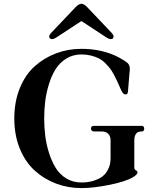

<svg xmlns="http://www.w3.org/2000/svg" viewBox="-20 -966 830 1003"><path d="M237.3 -775.4Q237.3 -783.2 245.1 -792L374 -927.7Q391.6 -946.3 405.3 -946.3Q418.9 -946.3 436.5 -927.7L565.4 -792Q573.2 -783.2 573.2 -775.4Q573.2 -761.7 557.6 -761.7Q547.9 -761.7 528.3 -775.4L406.2 -855.5H404.3L282.2 -775.4Q262.7 -761.7 252.9 -761.7Q237.3 -761.7 237.3 -775.4ZM405.3 -710.9Q517.6 -710.9 604.5 -664.1Q636.7 -646.5 647.5 -635.7Q658.2 -625 658.2 -607.4Q658.2 -593.8 656.2 -582L648.4 -486.3Q646.5 -472.7 636.7 -472.7Q627 -472.7 620.1 -482.4Q613.3 -492.2 605.5 -511.7Q596.7 -531.2 591.3 -543.5Q585.9 -555.7 575.2 -575.7Q564.5 -595.7 554.7 -608.4Q544.9 -621.1 529.3 -636.7Q513.7 -652.3 496.1 -661.1Q478.5 -669.9 455.1 -675.8Q431.6 -681.6 405.3 -681.6Q361.3 -681.6 326.7 -660.2Q292 -638.7 271 -605.5Q250 -572.3 235.8 -526.9Q221.7 -481.4 216.3 -437.5Q210.9 -393.6 210.9 -347.2Q210.9 -300.8 216.3 -256.8Q221.7 -212.9 235.8 -168Q250 -123 271 -88.9Q292 -54.7 326.7 -33.7Q361.3 -12.7 405.3 -12.7Q441.4 -12.7 469.7 -22Q498 -31.2 514.6 -43.9Q531.2 -56.6 541.5 -75.2Q551.8 -93.8 554.7 -108.9Q557.6 -124 557.6 -140.6V-233.4Q557.6 -254.9 544.9 -267.6Q533.2 -279.3 509.8 -279.3H471.7Q464.8 -279.3 460 -283.2Q455.1 -287.1 455.1 -293.9Q455.1 -300.8 459 -304.7Q462.9 -308.6 467.8 -308.6H719.7Q733.4 -308.6 733.4 -293.9Q733.4 -288.1 730.5 -283.7Q727.5 -279.3 722.7 -279.3Q701.2 -279.3 693.4 -270.5Q681.6 -257.8 681.6 -233.4V-89.8Q681.6 -81.1 690.4 -76.2Q698.2 -72.3 698.2 -65.4Q698.2 -54.7 675.8 -41Q637.7 -17.6 552.7 -0.5Q467.8 16.6 405.3 16.6Q335.9 16.6 273.4 -6.8Q210.9 -30.3 161.6 -74.7Q112.3 -119.1 83.5 -189.5Q54.7 -259.8 54.7 -347.2Q54.7 -434.6 83.5 -505.4Q112.3 -576.2 161.6 -620.1Q210.9 -664.1 273.4 -687.5Q335.9 -710.9 405.3 -710.9Z"/></svg>

Font: Monomakh Unicode TT
Style: Medium
Weight: 500
Designer: Alexey Kryukov, Aleksandr Andreev
Version: Version 1.1